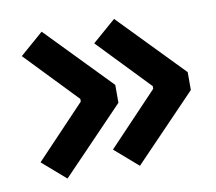

<svg xmlns="http://www.w3.org/2000/svg" viewBox="-61 -572 709 631"><g transform="rotate(-10 293.0 -257.0)"><path d="M115.7 -12.2 323.7 -228.5V-288.1L115.7 -502.4L37.6 -434.6L202.6 -262.7V-253.9L37.6 -80.1ZM357.4 -12.2 565.4 -228.5V-288.1L357.4 -502.4L279.3 -434.6L444.3 -262.7V-253.9L279.3 -80.1Z"/></g></svg>

Font: Cascadia Code PL SemiBold
Style: Regular
Weight: 600
Monospace: yes
Designer: Aaron Bell
Foundry: Saja Typeworks
Version: Version 2404.023